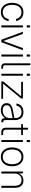

<svg xmlns="http://www.w3.org/2000/svg" viewBox="1954 -2704 762 4711"><g transform="rotate(90 2335.5 -349.0)"><path d="M280 12Q224 12 181 -9.5Q138 -31 108.5 -68Q79 -105 64 -156Q49 -207 49 -265Q49 -324 64 -374.5Q79 -425 108.5 -462Q138 -499 181 -520.5Q224 -542 280 -542Q371 -542 425.5 -492.5Q480 -443 497 -363L446 -359Q431 -424 389 -459.5Q347 -495 280 -495Q196 -495 148 -433.5Q100 -372 100 -265Q100 -158 148 -96.5Q196 -35 280 -35Q347 -35 391 -73Q435 -111 448 -181L499 -177Q491 -135 472.5 -100.5Q454 -66 426.5 -41Q399 -16 362 -2Q325 12 280 12Z M604 0V-530H652V0ZM602 -623V-702H654V-623Z M956 0 759 -530H811L986 -47L1161 -530H1213L1016 0Z M1319 0V-530H1367V0ZM1317 -623V-702H1369V-623Z M1624 0Q1581 0 1557.5 -21Q1534 -42 1534 -87V-710H1582V-89Q1582 -43 1631 -43H1667V0Z M1790 0V-530H1838V0ZM1788 -623V-702H1840V-623Z M1980 0V-48L2343 -487H1990V-530H2396V-482L2034 -43H2404V0Z M2684 12Q2605 12 2558 -26.5Q2511 -65 2511 -131Q2511 -194 2554.5 -231Q2598 -268 2674 -282L2879 -320Q2879 -412 2842 -453.5Q2805 -495 2730 -495Q2662 -495 2622.5 -462.5Q2583 -430 2572 -369L2520 -373Q2534 -453 2588 -497.5Q2642 -542 2730 -542Q2826 -542 2876.5 -487.5Q2927 -433 2927 -326V-102Q2927 -67 2937 -56Q2947 -45 2969 -45H2980V0Q2975 1 2970 1Q2965 1 2960 1Q2922 1 2901 -19.5Q2880 -40 2878 -99Q2856 -52 2804.5 -20Q2753 12 2684 12ZM2688 -33Q2730 -33 2765.5 -46.5Q2801 -60 2826 -83.5Q2851 -107 2865 -139.5Q2879 -172 2879 -209V-277L2685 -240Q2625 -229 2593.5 -203.5Q2562 -178 2562 -135Q2562 -85 2594.5 -59Q2627 -33 2688 -33Z M3229 0Q3114 0 3114 -112V-487H3026V-530H3114V-654H3162V-530H3295V-487H3162V-114Q3162 -75 3180 -59Q3198 -43 3233 -43H3295V0Z M3417 0V-530H3465V0ZM3415 -623V-702H3467V-623Z M3829 12Q3776 12 3733.5 -7.5Q3691 -27 3661 -63Q3631 -99 3614.5 -150Q3598 -201 3598 -265Q3598 -329 3614.5 -380Q3631 -431 3661 -467Q3691 -503 3733.5 -522.5Q3776 -542 3829 -542Q3882 -542 3924.5 -522.5Q3967 -503 3997 -467Q4027 -431 4043.5 -380Q4060 -329 4060 -265Q4060 -201 4043.5 -150Q4027 -99 3997 -63Q3967 -27 3924.5 -7.5Q3882 12 3829 12ZM3829 -35Q3914 -35 3961.5 -96.5Q4009 -158 4009 -265Q4009 -372 3961.5 -433.5Q3914 -495 3829 -495Q3744 -495 3696.5 -433.5Q3649 -372 3649 -265Q3649 -158 3696.5 -96.5Q3744 -35 3829 -35Z M4190 0V-530H4235L4236 -420Q4254 -481 4302 -511.5Q4350 -542 4412 -542Q4457 -542 4490 -526.5Q4523 -511 4545 -483.5Q4567 -456 4577.5 -419.5Q4588 -383 4588 -341V0H4540V-317Q4540 -399 4508.5 -448Q4477 -497 4402 -497Q4326 -497 4282 -448Q4238 -399 4238 -317V0Z"/></g></svg>

Font: Geist ExtLt
Style: Regular
Weight: 400
Designer: Basement.studio, Andrés Briganti, Mateo Zaragoza
Foundry: Basement.studio, Vercel, Andrés Briganti, Guido Ferreyra, Mateo Zaragoza
Version: Version 1.401